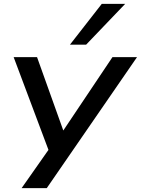

<svg xmlns="http://www.w3.org/2000/svg" viewBox="-20 -785 723 985"><path d="M91 180 237 -28 244 25 50 -492H170L311 -98H293L557 -492H683L220 180ZM339 -556 502 -765H622L422 -556Z"/></svg>

Font: Nunito Sans 10pt Expanded SemiBold
Style: Italic
Weight: 600
Width: 7
Italic angle: -9°
Designer: Vernon Adams
Foundry: Vernon Adams
Version: Version 3.101;gftools[0.9.27]